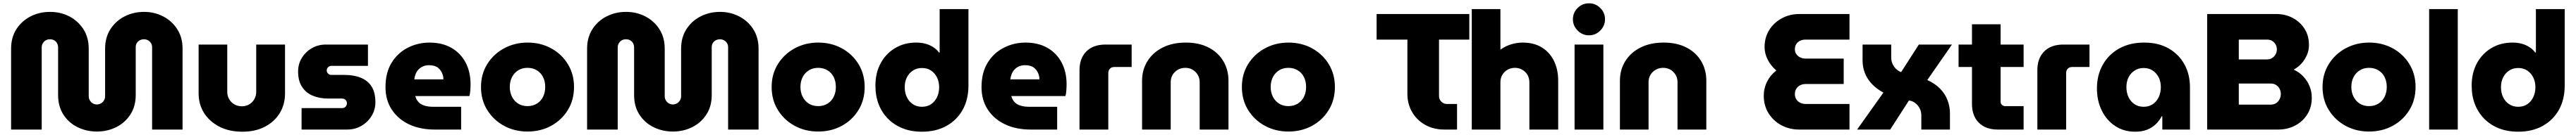

<svg xmlns="http://www.w3.org/2000/svg" viewBox="-20 -785 15562 818"><path d="M565 12Q503 12 449.5 -14Q396 -40 363.5 -90Q331 -140 331 -209V-497Q331 -512 324.5 -523.5Q318 -535 307 -541Q296 -547 282 -547Q268 -547 257 -541Q246 -535 239 -523.5Q232 -512 232 -497V0H47V-490Q47 -558 79 -608Q111 -658 164.5 -685.5Q218 -713 282 -713Q346 -713 399 -685.5Q452 -658 484 -608Q516 -558 516 -490V-202Q516 -188 523 -176.5Q530 -165 541 -158.5Q552 -152 565 -152Q578 -152 589.5 -158.5Q601 -165 608 -176.5Q615 -188 615 -202V-490Q615 -558 647 -608Q679 -658 732.5 -685.5Q786 -713 850 -713Q913 -713 966 -685.5Q1019 -658 1051 -608Q1083 -558 1083 -490V0H899V-499Q899 -513 892 -524Q885 -535 874 -541Q863 -547 850 -547Q836 -547 824.5 -541Q813 -535 806.5 -524Q800 -513 800 -499V-209Q800 -140 767 -90Q734 -40 681 -14Q628 12 565 12Z M1444 13Q1364 13 1304.5 -18Q1245 -49 1212.5 -101Q1180 -153 1180 -219V-515H1353V-227Q1353 -205 1364 -185Q1375 -165 1395.5 -153Q1416 -141 1441 -141Q1467 -141 1486.5 -153Q1506 -165 1517 -185Q1528 -205 1528 -227V-515H1702V-219Q1702 -153 1671 -101Q1640 -49 1582 -18Q1524 13 1444 13Z M1802 0V-130H2046Q2056 -130 2062.5 -134Q2069 -138 2072.5 -144.5Q2076 -151 2076 -159Q2076 -167 2072.5 -173.5Q2069 -180 2062.5 -184Q2056 -188 2046 -188H1962Q1912 -188 1871 -204.5Q1830 -221 1805.5 -257.5Q1781 -294 1781 -352Q1781 -397 1803.5 -434Q1826 -471 1864 -493Q1902 -515 1948 -515H2203V-386H1982Q1971 -386 1962.5 -378Q1954 -370 1954 -358Q1954 -347 1962 -339Q1970 -331 1982 -331H2062Q2119 -331 2161 -313.5Q2203 -296 2225.5 -260Q2248 -224 2248 -165Q2248 -120 2225 -82.5Q2202 -45 2163.5 -22.5Q2125 0 2077 0Z M2606 0Q2519 0 2452.5 -31Q2386 -62 2347.5 -120Q2309 -178 2309 -257Q2309 -345 2346 -405Q2383 -465 2444 -496Q2505 -527 2575 -527Q2651 -527 2706.5 -495.5Q2762 -464 2792.5 -407Q2823 -350 2823 -274Q2823 -258 2821.5 -237.5Q2820 -217 2816 -203H2489Q2495 -181 2508.5 -166.5Q2522 -152 2544.5 -145Q2567 -138 2596 -138H2766V0ZM2483 -304H2659Q2659 -319 2655 -331.5Q2651 -344 2644 -355Q2637 -366 2627 -374Q2617 -382 2603 -386Q2589 -390 2573 -390Q2552 -390 2536 -383Q2520 -376 2509 -364.5Q2498 -353 2491.5 -337.5Q2485 -322 2483 -304Z M3167 12Q3089 12 3025.5 -22.5Q2962 -57 2924 -118Q2886 -179 2886 -258Q2886 -336 2924 -397Q2962 -458 3026 -492.5Q3090 -527 3168 -527Q3246 -527 3309.5 -492.5Q3373 -458 3410.5 -397Q3448 -336 3448 -258Q3448 -179 3410.5 -118Q3373 -57 3309.5 -22.5Q3246 12 3167 12ZM3167 -142Q3199 -142 3223.5 -157Q3248 -172 3261 -198.5Q3274 -225 3274 -258Q3274 -292 3261 -318Q3248 -344 3223.5 -359Q3199 -374 3167 -374Q3135 -374 3111 -359Q3087 -344 3073.5 -318Q3060 -292 3060 -258Q3060 -225 3073.5 -198.5Q3087 -172 3111 -157Q3135 -142 3167 -142Z M4045 12Q3983 12 3929.5 -14Q3876 -40 3843.5 -90Q3811 -140 3811 -209V-497Q3811 -512 3804.5 -523.5Q3798 -535 3787 -541Q3776 -547 3762 -547Q3748 -547 3737 -541Q3726 -535 3719 -523.5Q3712 -512 3712 -497V0H3527V-490Q3527 -558 3559 -608Q3591 -658 3644.5 -685.5Q3698 -713 3762 -713Q3826 -713 3879 -685.5Q3932 -658 3964 -608Q3996 -558 3996 -490V-202Q3996 -188 4003 -176.5Q4010 -165 4021 -158.5Q4032 -152 4045 -152Q4058 -152 4069.5 -158.5Q4081 -165 4088 -176.5Q4095 -188 4095 -202V-490Q4095 -558 4127 -608Q4159 -658 4212.5 -685.5Q4266 -713 4330 -713Q4393 -713 4446 -685.5Q4499 -658 4531 -608Q4563 -558 4563 -490V0H4379V-499Q4379 -513 4372 -524Q4365 -535 4354 -541Q4343 -547 4330 -547Q4316 -547 4304.5 -541Q4293 -535 4286.5 -524Q4280 -513 4280 -499V-209Q4280 -140 4247 -90Q4214 -40 4161 -14Q4108 12 4045 12Z M4923 12Q4845 12 4781.5 -22.5Q4718 -57 4680 -118Q4642 -179 4642 -258Q4642 -336 4680 -397Q4718 -458 4782 -492.5Q4846 -527 4924 -527Q5002 -527 5065.5 -492.5Q5129 -458 5166.5 -397Q5204 -336 5204 -258Q5204 -179 5166.5 -118Q5129 -57 5065.5 -22.5Q5002 12 4923 12ZM4923 -142Q4955 -142 4979.5 -157Q5004 -172 5017 -198.5Q5030 -225 5030 -258Q5030 -292 5017 -318Q5004 -344 4979.5 -359Q4955 -374 4923 -374Q4891 -374 4867 -359Q4843 -344 4829.5 -318Q4816 -292 4816 -258Q4816 -225 4829.5 -198.5Q4843 -172 4867 -157Q4891 -142 4923 -142Z M5550 13Q5485 13 5433.5 -7.5Q5382 -28 5345 -65.5Q5308 -103 5288.5 -153.5Q5269 -204 5269 -266Q5269 -344 5301 -402.5Q5333 -461 5388.5 -494Q5444 -527 5515 -527Q5544 -527 5569.5 -520.5Q5595 -514 5616.5 -500.5Q5638 -487 5653 -467H5657V-730H5831V-267Q5831 -182 5796 -119.5Q5761 -57 5698 -22Q5635 13 5550 13ZM5550 -138Q5582 -138 5605 -153.5Q5628 -169 5641 -196Q5654 -223 5654 -257Q5654 -290 5641 -316Q5628 -342 5605 -357.5Q5582 -373 5550 -373Q5519 -373 5495.5 -357.5Q5472 -342 5459 -316Q5446 -290 5446 -257Q5446 -223 5459 -196Q5472 -169 5495.5 -153.5Q5519 -138 5550 -138Z M6207 0Q6120 0 6053.5 -31Q5987 -62 5948.5 -120Q5910 -178 5910 -257Q5910 -345 5947 -405Q5984 -465 6045 -496Q6106 -527 6176 -527Q6252 -527 6307.5 -495.5Q6363 -464 6393.5 -407Q6424 -350 6424 -274Q6424 -258 6422.5 -237.5Q6421 -217 6417 -203H6090Q6096 -181 6109.5 -166.5Q6123 -152 6145.5 -145Q6168 -138 6197 -138H6367V0ZM6084 -304H6260Q6260 -319 6256 -331.5Q6252 -344 6245 -355Q6238 -366 6228 -374Q6218 -382 6204 -386Q6190 -390 6174 -390Q6153 -390 6137 -383Q6121 -376 6110 -364.5Q6099 -353 6092.5 -337.5Q6086 -322 6084 -304Z M6502 0V-360Q6502 -432 6543.5 -473.5Q6585 -515 6659 -515H6817V-379H6712Q6696 -379 6686 -369Q6676 -359 6676 -343V0Z M6880 0V-296Q6880 -362 6912.5 -414.5Q6945 -467 7004.5 -497Q7064 -527 7144 -527Q7224 -527 7282 -497Q7340 -467 7371 -414.5Q7402 -362 7402 -296V0H7228V-288Q7228 -311 7217 -330.5Q7206 -350 7186.5 -362Q7167 -374 7141 -374Q7116 -374 7095.5 -362Q7075 -350 7064 -330.5Q7053 -311 7053 -288V0Z M7764 12Q7686 12 7622.5 -22.5Q7559 -57 7521 -118Q7483 -179 7483 -258Q7483 -336 7521 -397Q7559 -458 7623 -492.5Q7687 -527 7765 -527Q7843 -527 7906.5 -492.5Q7970 -458 8007.5 -397Q8045 -336 8045 -258Q8045 -179 8007.5 -118Q7970 -57 7906.5 -22.5Q7843 12 7764 12ZM7764 -142Q7796 -142 7820.5 -157Q7845 -172 7858 -198.5Q7871 -225 7871 -258Q7871 -292 7858 -318Q7845 -344 7820.5 -359Q7796 -374 7764 -374Q7732 -374 7708 -359Q7684 -344 7670.5 -318Q7657 -292 7657 -258Q7657 -225 7670.5 -198.5Q7684 -172 7708 -157Q7732 -142 7764 -142Z M8706 0Q8641 0 8590.5 -28.5Q8540 -57 8511.5 -106Q8483 -155 8483 -216V-545H8297V-700H8857V-545H8674V-203Q8674 -183 8688 -169Q8702 -155 8721 -155H8783V0Z M8872 0V-730H9045V-484Q9075 -506 9110 -516.5Q9145 -527 9179 -527Q9247 -527 9294.5 -498Q9342 -469 9368 -417Q9394 -365 9394 -296V0H9220V-285Q9220 -312 9208 -332Q9196 -352 9176 -363Q9156 -374 9133 -374Q9110 -374 9090 -363.5Q9070 -353 9057.5 -333Q9045 -313 9045 -287V0Z M9493 0V-515H9667V0ZM9580 -571Q9540 -571 9511.5 -600Q9483 -629 9483 -668Q9483 -708 9511.5 -736.5Q9540 -765 9580 -765Q9620 -765 9648.5 -736.5Q9677 -708 9677 -668Q9677 -629 9648.5 -600Q9620 -571 9580 -571Z M9767 0V-296Q9767 -362 9799.5 -414.5Q9832 -467 9891.5 -497Q9951 -527 10031 -527Q10111 -527 10169 -497Q10227 -467 10258 -414.5Q10289 -362 10289 -296V0H10115V-288Q10115 -311 10104 -330.5Q10093 -350 10073.5 -362Q10054 -374 10028 -374Q10003 -374 9982.5 -362Q9962 -350 9951 -330.5Q9940 -311 9940 -288V0Z M10850 0Q10791 0 10742 -26.5Q10693 -53 10664.5 -99.5Q10636 -146 10636 -205Q10636 -250 10656 -290Q10676 -330 10712 -358Q10680 -385 10660.5 -422.5Q10641 -460 10641 -500Q10641 -558 10669 -603Q10697 -648 10745 -674Q10793 -700 10850 -700H11154V-545H10888Q10870 -545 10855.5 -538Q10841 -531 10832.5 -518Q10824 -505 10824 -487Q10824 -470 10832.5 -457.5Q10841 -445 10855.5 -437.5Q10870 -430 10888 -430H11119V-276H10890Q10871 -276 10856 -268.5Q10841 -261 10832.5 -247Q10824 -233 10824 -215Q10824 -197 10832.5 -183.5Q10841 -170 10856 -162.5Q10871 -155 10890 -155H11154V0Z M11200 0 11359 -224Q11318 -246 11290 -275.5Q11262 -305 11247.5 -341Q11233 -377 11233 -420V-515H11406V-437Q11406 -415 11414.5 -397Q11423 -379 11436.5 -366.5Q11450 -354 11466 -348L11573 -515H11773L11624 -300Q11669 -280 11699.5 -249.5Q11730 -219 11745.5 -180Q11761 -141 11761 -96V0H11588V-86Q11588 -110 11577.5 -129.5Q11567 -149 11550 -161.5Q11533 -174 11513 -176L11400 0Z M12050 0Q11977 0 11935.5 -41.5Q11894 -83 11894 -155V-638H12067V-168Q12067 -157 12075 -149.5Q12083 -142 12094 -142H12206V0ZM11813 -379V-515H12206V-379Z M12289 0V-360Q12289 -432 12330.5 -473.5Q12372 -515 12446 -515H12604V-379H12499Q12483 -379 12473 -369Q12463 -359 12463 -343V0Z M12879 13Q12812 13 12760 -21Q12708 -55 12678.5 -114.5Q12649 -174 12649 -250Q12649 -330 12684.5 -393Q12720 -456 12784 -491.5Q12848 -527 12935 -527Q13020 -527 13081.5 -492Q13143 -457 13177 -396Q13211 -335 13211 -256V0H13044V-80H13040Q13026 -53 13004 -32Q12982 -11 12951.5 1Q12921 13 12879 13ZM12931 -138Q12963 -138 12986 -153.5Q13009 -169 13022 -196Q13035 -223 13035 -257Q13035 -291 13022 -316.5Q13009 -342 12986 -357.5Q12963 -373 12931 -373Q12900 -373 12876.5 -357.5Q12853 -342 12840 -316.5Q12827 -291 12827 -257Q12827 -223 12840 -196Q12853 -169 12876.5 -153.5Q12900 -138 12931 -138Z M13315 0V-700H13732Q13787 -700 13831.5 -676.5Q13876 -653 13903 -611Q13930 -569 13930 -512Q13930 -481 13918 -452.5Q13906 -424 13886 -401.5Q13866 -379 13838 -363Q13871 -348 13895.5 -322Q13920 -296 13933.5 -263Q13947 -230 13947 -193Q13947 -135 13919.5 -91.5Q13892 -48 13846 -24Q13800 0 13744 0ZM13506 -151H13698Q13717 -151 13730.5 -159.5Q13744 -168 13752 -183Q13760 -198 13760 -216Q13760 -234 13752 -248Q13744 -262 13730.5 -270.5Q13717 -279 13698 -279H13506ZM13506 -425H13677Q13694 -425 13707.5 -433.5Q13721 -442 13728.5 -456Q13736 -470 13736 -486Q13736 -502 13728.5 -515.5Q13721 -529 13708 -537Q13695 -545 13677 -545H13506Z M14293 12Q14215 12 14151.5 -22.5Q14088 -57 14050 -118Q14012 -179 14012 -258Q14012 -336 14050 -397Q14088 -458 14152 -492.5Q14216 -527 14294 -527Q14372 -527 14435.5 -492.5Q14499 -458 14536.5 -397Q14574 -336 14574 -258Q14574 -179 14536.5 -118Q14499 -57 14435.5 -22.5Q14372 12 14293 12ZM14293 -142Q14325 -142 14349.5 -157Q14374 -172 14387 -198.5Q14400 -225 14400 -258Q14400 -292 14387 -318Q14374 -344 14349.5 -359Q14325 -374 14293 -374Q14261 -374 14237 -359Q14213 -344 14199.5 -318Q14186 -292 14186 -258Q14186 -225 14199.5 -198.5Q14213 -172 14237 -157Q14261 -142 14293 -142Z M14656 0V-730H14829V0Z M15194 13Q15129 13 15077.5 -7.5Q15026 -28 14989 -65.5Q14952 -103 14932.5 -153.5Q14913 -204 14913 -266Q14913 -344 14945 -402.5Q14977 -461 15032.5 -494Q15088 -527 15159 -527Q15188 -527 15213.5 -520.5Q15239 -514 15260.5 -500.5Q15282 -487 15297 -467H15301V-730H15475V-267Q15475 -182 15440 -119.5Q15405 -57 15342 -22Q15279 13 15194 13ZM15194 -138Q15226 -138 15249 -153.5Q15272 -169 15285 -196Q15298 -223 15298 -257Q15298 -290 15285 -316Q15272 -342 15249 -357.5Q15226 -373 15194 -373Q15163 -373 15139.5 -357.5Q15116 -342 15103 -316Q15090 -290 15090 -257Q15090 -223 15103 -196Q15116 -169 15139.5 -153.5Q15163 -138 15194 -138Z"/></svg>

Font: MuseoModerno Thin ExtraBold
Style: Regular
Weight: 800
Version: Version 1.002